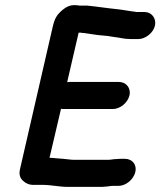

<svg xmlns="http://www.w3.org/2000/svg" viewBox="-20 -698 628 752"><path d="M546 -651H517C513 -651 511 -651 509 -652C489 -654 460 -660 439 -662C399 -666 362 -672 322 -676H292C285 -677 278 -678 271 -678C255 -678 240 -672 226 -660C202 -640 194 -626 186 -591L58 -34C54 -15 58 -1 70 10C82 21 95 26 108 26H145C181 26 211 34 246 34H380C394 33 406 32 418 30H444C473 30 503 5 510 -24C517 -53 498 -76 469 -76H460C453 -76 444 -76 436 -75C423 -75 415 -72 403 -72H272C255 -72 243 -75 227 -76L201 -78C192 -79 183 -80 174 -80L219 -272C222 -271 226 -271 229 -271H422C450 -271 480 -295 487 -324C494 -353 474 -377 446 -377H253C250 -377 246 -377 243 -376L288 -570H297C300 -569 302 -569 306 -569C332 -566 354 -561 381 -559L403 -557C410 -556 417 -554 428 -553C453 -550 466 -545 493 -545H522C550 -545 581 -570 587 -598C593 -626 574 -651 546 -651Z"/></svg>

Font: Electronic
Style: HvIt
Weight: 900
Version: Version 1.011